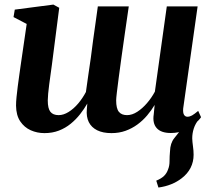

<svg xmlns="http://www.w3.org/2000/svg" viewBox="-20 -570 927 838"><path d="M671.5 248.5 662 218.5Q684 209.5 696 197.8Q708 186 713.5 169.5Q720 154 720 133.2Q720 112.5 722 90.5Q723 55 740.5 33.2Q758 11.5 772 -6.5L847.5 -48.5Q832.5 -30 825.8 -9.2Q819 11.5 819 34Q819.5 48.5 822.2 68Q825 87.5 825 105.5Q825 136.5 811.8 162.5Q798.5 188.5 773 208Q752.5 224 727 234.2Q701.5 244.5 671.5 248.5ZM206.5 -287Q204 -268 200.8 -245.8Q197.5 -223.5 194.8 -201.8Q192 -180 190.2 -161.5Q188.5 -143 188.5 -131.5Q188.5 -96.5 200 -82Q211.5 -67.5 236 -67.5Q257 -67.5 279.2 -81.2Q301.5 -95 321 -118Q340.5 -141 355 -168.5Q360 -204 365.5 -243Q371 -282 376.5 -318.5Q381 -354.5 386.2 -393.2Q391.5 -432 397 -470Q402.5 -508 407 -542H542Q533.5 -482.5 525.2 -426Q517 -369.5 510.2 -320Q503.5 -270.5 498.2 -231.2Q493 -192 490 -166.2Q487 -140.5 487 -132Q487 -96.5 498.8 -82Q510.5 -67.5 534.5 -67.5Q556.5 -67.5 579 -82Q601.5 -96.5 621.5 -119.8Q641.5 -143 656 -170L708 -542H842.5L779.5 -96.5Q778 -77.5 783.2 -69Q788.5 -60.5 798 -60.5Q808 -60.5 818.2 -66.2Q828.5 -72 845 -86L857.5 -58.5Q850 -47 832 -30.8Q814 -14.5 787 -2Q760 10.5 725.5 10.5Q683 10.5 664 -10.8Q645 -32 651 -71L655 -112Q641 -88.5 622.2 -66.2Q603.5 -44 580 -26.8Q556.5 -9.5 528.2 0.8Q500 11 466.5 11Q429 11 404 -1.5Q379 -14 367.5 -37.2Q356 -60.5 359 -93L361 -118Q347.5 -94.5 329.5 -71.5Q311.5 -48.5 288.5 -29.8Q265.5 -11 237 0Q208.5 11 174 11Q142 11 114 -1.5Q86 -14 68.2 -40.5Q50.5 -67 50 -109Q50 -125.5 52.2 -147.2Q54.5 -169 57.5 -193.2Q60.5 -217.5 64 -241Q67.5 -264.5 70 -283.5L96.5 -465.5L39 -495.5L44.5 -528L213 -550L238.5 -536Z"/></svg>

Font: Merriweather 60pt
Style: Bold Italic
Weight: 700
Italic angle: -7.8°
Version: Version 2.101